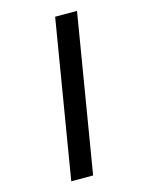

<svg xmlns="http://www.w3.org/2000/svg" viewBox="-139 -909 879 1137"><g transform="rotate(-15 300.0 -340.0)"><path d="M153 143 313 -823H447L287 143Z"/></g></svg>

Font: Iosevka Aile Extrabold
Style: Italic
Weight: 800
Italic angle: -9°
Designer: Belleve Invis
Foundry: Belleve Invis
Version: Version 31.1.0; ttfautohint (v1.8.4)